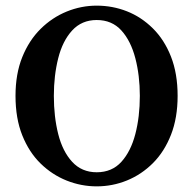

<svg xmlns="http://www.w3.org/2000/svg" viewBox="-20 -645 687 681"><path d="M323 16Q268 16 216.5 -4.5Q165 -25 124 -65Q83 -105 59 -165Q35 -225 35 -305Q35 -383 59 -442.5Q83 -502 124 -542.5Q165 -583 216.5 -604Q268 -625 323 -625Q379 -625 430 -605Q481 -585 522 -544.5Q563 -504 586.5 -444Q610 -384 610 -305Q610 -227 586.5 -167Q563 -107 522.5 -66.5Q482 -26 430.5 -5Q379 16 323 16ZM323 -34Q377 -34 410.5 -71Q444 -108 460 -169.5Q476 -231 476 -305Q476 -377 460 -438.5Q444 -500 410.5 -537Q377 -574 323 -574Q270 -574 236 -537Q202 -500 186.5 -438.5Q171 -377 171 -305Q171 -231 186.5 -169.5Q202 -108 236 -71Q270 -34 323 -34Z"/></svg>

Font: Lisu Bosa ExtraBold
Style: Regular
Weight: 800
Designer: David Morse, Annie Olsen, Victor Gaultney, Frank Grießhammer (Latin)
Foundry: SIL International
Version: Version 2.000